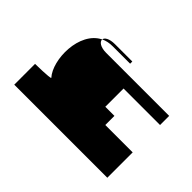

<svg xmlns="http://www.w3.org/2000/svg" viewBox="-141 -627 744 744"><g transform="rotate(-45 231.0 -255.0)"><path d="M38 0H177V-150H227V-200H327V0H377V-345C377 -377 390 -394 403 -393C362 -477 211 -475 158 -427C153 -430 152 -510 152 -510H38ZM403 -393C410 -379 413 -363 413 -345V-250H425V-345C425 -376 414 -392 403 -393Z"/></g></svg>

Font: Digital Distortion
Style: Regular
Weight: 400
Version: Version 1